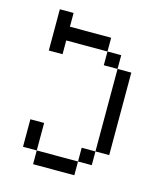

<svg xmlns="http://www.w3.org/2000/svg" viewBox="-105 -765 710 843"><g transform="rotate(15 250.0 -344.0)"><path d="M125 -625H312.5V-562.5H125V-500H62.5V-687.5H125ZM62.5 -187.5H125V-62.5H62.5ZM125 -62.5H312.5V0H125ZM312.5 -125H375V-62.5H312.5ZM312.5 -562.5H375V-500H312.5ZM375 -500H437.5V-125H375Z"/></g></svg>

Font: 寒蝉点阵体 16px
Style: Regular
Weight: 400
Designer: Designed by Warren2060
Foundry: ChillType
Version: Version 1.000